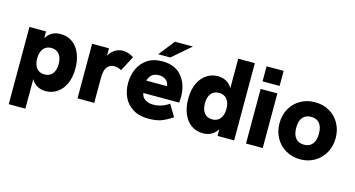

<svg xmlns="http://www.w3.org/2000/svg" viewBox="-91 -1083 3098 1674"><g transform="rotate(15 1457.5 -246.5)"><path d="M54 -493H204V-432Q247 -504 334 -504Q397 -504 442 -471Q487 -438 511 -379.5Q535 -321 535 -246Q535 -166 508.5 -108Q482 -50 436 -19.5Q390 11 334 11Q294 11 260 -6.5Q226 -24 204 -62V204H54ZM384 -246Q384 -303 358.5 -334.5Q333 -366 287 -366Q241 -366 215.5 -334Q190 -302 190 -246Q190 -190 215.5 -158.5Q241 -127 287 -127Q333 -127 358.5 -158.5Q384 -190 384 -246Z M620 -493H772V-426Q791 -462 824.5 -483Q858 -504 896 -504Q946 -504 995 -472L923 -336Q912 -343 894 -348.5Q876 -354 859 -354Q832 -354 811.5 -340Q791 -326 781 -298Q776 -283 773.5 -261.5Q771 -240 771 -199V0H620Z M1011 -244Q1011 -310 1036.5 -369.5Q1062 -429 1116.5 -466.5Q1171 -504 1254 -504Q1366 -504 1427.5 -432Q1489 -360 1489 -242Q1489 -226 1486 -194H1162Q1168 -156 1198 -137Q1228 -118 1272 -118Q1308 -118 1346 -130.5Q1384 -143 1412 -165L1476 -59Q1416 -19 1371 -4Q1326 11 1262 11Q1176 11 1119.5 -25Q1063 -61 1037 -118.5Q1011 -176 1011 -244ZM1346 -305Q1344 -339 1318 -359Q1292 -379 1257 -379Q1212 -379 1189 -357Q1166 -335 1160 -305ZM1313 -697H1475L1309 -554H1200Z M1553 -247Q1553 -327 1579.5 -385Q1606 -443 1652 -473.5Q1698 -504 1754 -504Q1794 -504 1828 -486.5Q1862 -469 1884 -431V-697H2034V0H1884V-61Q1841 11 1754 11Q1691 11 1646 -22Q1601 -55 1577 -113.5Q1553 -172 1553 -247ZM1898 -247Q1898 -303 1872.5 -334.5Q1847 -366 1801 -366Q1755 -366 1729.5 -334.5Q1704 -303 1704 -247Q1704 -190 1729.5 -158.5Q1755 -127 1801 -127Q1847 -127 1872.5 -159Q1898 -191 1898 -247Z M2141 -493H2292V0H2141ZM2140 -697H2294V-561H2140Z M2377 -247Q2377 -321 2410 -379.5Q2443 -438 2500.5 -471Q2558 -504 2631 -504Q2703 -504 2761 -471Q2819 -438 2851.5 -379Q2884 -320 2884 -247Q2884 -174 2851 -115Q2818 -56 2760.5 -22.5Q2703 11 2631 11Q2559 11 2501 -22.5Q2443 -56 2410 -115Q2377 -174 2377 -247ZM2733 -247Q2733 -308 2707 -340Q2681 -372 2631 -372Q2581 -372 2554.5 -340Q2528 -308 2528 -247Q2528 -186 2554.5 -153.5Q2581 -121 2631 -121Q2680 -121 2706.5 -153.5Q2733 -186 2733 -247Z"/></g></svg>

Font: Hanken Grotesk Black
Style: Regular
Weight: 900
Designer: Alfredo Marco Pradil
Foundry: Hanken Design Co.
Version: Version 3.014